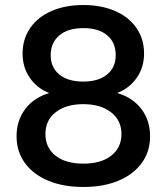

<svg xmlns="http://www.w3.org/2000/svg" viewBox="-20 -734 664 765"><path d="M46 -191Q46 -254 80.5 -299.5Q115 -345 175 -363V-364Q128 -382 99 -423.5Q70 -465 70 -521Q70 -578 100 -622Q130 -666 185 -690Q240 -714 312 -714Q384 -714 439 -690Q494 -666 524 -622Q554 -578 554 -521Q554 -465 524.5 -423.5Q495 -382 448 -364V-363Q509 -345 543.5 -299.5Q578 -254 578 -191Q578 -131 545.5 -85.5Q513 -40 453 -14.5Q393 11 312 11Q231 11 171 -14.5Q111 -40 78.5 -85.5Q46 -131 46 -191ZM441 -514Q441 -565 407 -593.5Q373 -622 312 -622Q251 -622 216.5 -593Q182 -564 182 -514Q182 -465 216.5 -437Q251 -409 312 -409Q372 -409 406.5 -437Q441 -465 441 -514ZM464 -200Q464 -254 422.5 -286.5Q381 -319 312 -319Q243 -319 202 -287Q161 -255 161 -200Q161 -146 201 -114Q241 -82 312 -82Q383 -82 423.5 -114Q464 -146 464 -200Z"/></svg>

Font: CBA Beacon Sans Bold
Style: Regular
Weight: 700
Designer: Wei Huang
Foundry: Wei Huang
Version: Version 1.002